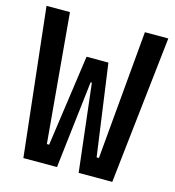

<svg xmlns="http://www.w3.org/2000/svg" viewBox="-104 -782 794 870"><g transform="rotate(15 293.0 -346.5)"><path d="M84.5 0 7.3 -693.4H117.2L170.9 -88.9H181.6L242.2 -517.6H344.7L309.6 -410.2H290L242.2 0ZM343.8 0 295.9 -410.2H276.4L242.2 -517.6H344.7L404.3 -88.9H415L468.8 -693.4H578.6L501.5 0Z"/></g></svg>

Font: Cascadia Code Medium
Style: Regular
Weight: 500
Monospace: yes
Designer: Aaron Bell
Foundry: Saja Typeworks
Version: Version 2407.024